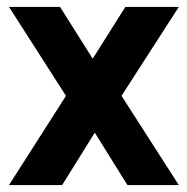

<svg xmlns="http://www.w3.org/2000/svg" viewBox="-20 -533 539 553"><path d="M6 0H159L253 -151L347 0H495L330 -257L495 -513H341L247 -364L153 -513H6L170 -257Z"/></svg>

Font: Vanilla Cream ExtraBold
Style: Regular
Weight: 800
Designer: Jeremy Tribby, Jinavaṁso
Foundry: Tribby Type
Version: Version 1.422;Glyphs 3.1.2 (3151)